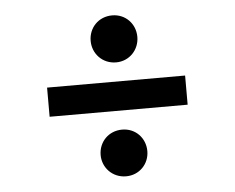

<svg xmlns="http://www.w3.org/2000/svg" viewBox="-44 -635 786 643"><g transform="rotate(-5 349.0 -313.5)"><path d="M355 -426C400 -426 433 -462 433 -505C433 -549 400 -584 355 -584C309 -584 276 -549 276 -505C276 -462 309 -426 355 -426ZM581 -264V-362H117V-264ZM355 -43C400 -43 433 -78 433 -121C433 -165 400 -200 355 -200C309 -200 276 -165 276 -121C276 -79 309 -43 355 -43Z"/></g></svg>

Font: Be Vietnam Pro SemiBold
Style: Regular
Weight: 600
Designer: Lam Bao, Tony Le, Vietanh Nguyen
Foundry: Yellow Type Foundry
Version: Version 1.002